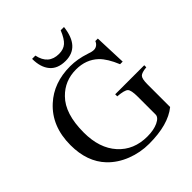

<svg xmlns="http://www.w3.org/2000/svg" viewBox="-237 -1029 1196 1196"><g transform="rotate(-45 361.0 -431.0)"><path d="M495 -876H524Q506 -719 382 -719Q313 -719 278 -760.5Q243 -802 243 -876H272Q292 -779 384 -779Q424 -779 448.5 -800.5Q473 -822 495 -876ZM709 -354V-336Q665 -332 652 -318Q639 -304 639 -256V-56Q553 14 385 14Q307 14 235.5 -14Q164 -42 115 -93Q32 -180 32 -327Q32 -493 139 -590Q233 -676 378 -676Q442 -676 511 -653Q538 -643 555 -643Q571 -643 583 -652.5Q595 -662 600 -676H622L630 -465H607Q575 -543 536 -581Q478 -636 390 -636Q290 -636 223 -567Q146 -490 146 -324Q146 -186 218 -106Q290 -26 409 -26Q466 -26 504 -44Q542 -62 542 -87V-244Q542 -302 527.5 -316.5Q513 -331 453 -336V-354Z"/></g></svg>

Font: STIX
Style: Regular
Weight: 400
Designer: MicroPress Inc., with final additions and corrections provided by Coen Hoffman, Elsevier (retired)
Version: Version 1.1.1